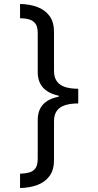

<svg xmlns="http://www.w3.org/2000/svg" viewBox="-20 -812 495 967"><path d="M374 -291Q334 -291 307 -282Q280 -273 266 -253.5Q252 -234 252 -201V-6Q252 44 229.5 74.5Q207 105 168.5 119.5Q130 134 81 135V63Q109 62 129 56Q149 50 159.5 34Q170 18 170 -13V-206Q170 -257 197 -286Q224 -315 276 -325V-330Q224 -341 197 -370.5Q170 -400 170 -450V-645Q170 -676 159.5 -691.5Q149 -707 129 -713.5Q109 -720 81 -720V-792Q130 -791 168.5 -776.5Q207 -762 229.5 -731.5Q252 -701 252 -651V-455Q252 -423 266 -403Q280 -383 307 -374Q334 -365 374 -365Z"/></svg>

Font: lkannada15
Style: Book
Weight: 400
Designer: Jelle Bosma - Monotype Design Team
Foundry: Monotype Imaging Inc.
Version: Version 2.003